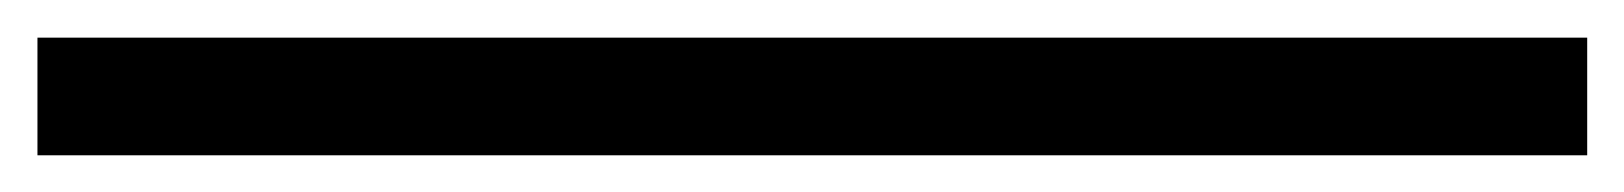

<svg xmlns="http://www.w3.org/2000/svg" viewBox="-58 42 863 102"><path d="M785.2 62V124.5H-38.1V62Z"/></svg>

Font: Atomic Age
Style: Regular
Weight: 400
Version: Version 1.007; ttfautohint (v1.4.1) -l 6 -r 46 -G 0 -x 0 -H 